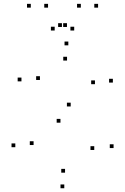

<svg xmlns="http://www.w3.org/2000/svg" viewBox="-20 -971 660 1013"><path d="M340.5 -731.8V-751.8H320.5V-731.8ZM93.2 -541.7V-561.7H73.2V-541.7ZM299 -323.7V-343.7H279V-323.7ZM477.3 -179.7V-199.7H457.3V-179.7ZM323.2 -60V-80H303.2V-60ZM157.2 -205.8V-225.8H137.2V-205.8ZM60.8 -194.3V-214.3H40.8V-194.3ZM319.2 22.2V2.2H299.2V22.2ZM579.2 -189.8V-209.8H559.2V-189.8ZM353 -409.3V-429.3H333V-409.3ZM190.7 -549V-569H170.7V-549ZM333.7 -651.5V-671.5H313.7V-651.5ZM481 -526.8V-546.8H461V-526.8ZM575.5 -535.3V-555.3H555.5V-535.3ZM233.5 -930.7V-950.7H213.5V-930.7ZM333.3 -828.7V-848.7H313.3V-828.7ZM306.7 -828.7V-848.7H286.7V-828.7ZM406.5 -930.7V-950.7H386.5V-930.7ZM497.5 -930.7V-950.7H477.5V-930.7ZM371.5 -810V-830H351.5V-810ZM268.5 -810V-830H248.5V-810ZM142.5 -930.7V-950.7H122.5V-930.7Z"/></svg>

Font: Monaspace Neon Dots Var
Style: Regular
Weight: 400
Designer: Riley Cran and the Lettermatic Team
Version: Version 1.100 (Monaspace Neon Dots)